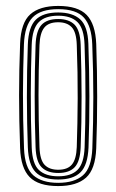

<svg xmlns="http://www.w3.org/2000/svg" viewBox="-20 -627 396 654"><path d="M178.2 6.8Q111 6.8 81 -23.8Q51 -54.2 48.5 -122.5Q45 -216.8 45 -302.1Q45 -387.5 48.5 -478.2Q51.2 -549.8 83.1 -578.2Q115 -606.8 178.2 -606.8Q245.5 -606.8 275.2 -576.1Q305 -545.5 307.8 -477.2Q311 -383 311 -297.5Q311 -212 307.8 -121.8Q305 -50.5 273.1 -21.9Q241.2 6.8 178.2 6.8ZM178.2 -4.2Q233.2 -4.2 262.5 -29.8Q291.8 -55.2 294.5 -121.8Q297.8 -212 297.9 -296Q298 -380 294.2 -476.5Q292 -537.8 266 -566.8Q240 -595.8 178.2 -595.8Q119.2 -595.8 91.6 -568.2Q64 -540.8 61.5 -475.5Q58.5 -394.8 58.2 -307.5Q58 -220.2 61.8 -122Q64.2 -55.5 93.5 -29.9Q122.8 -4.2 178.2 -4.2ZM178.2 -15.5Q125.5 -15.5 101.2 -40.8Q77 -66 74.8 -125Q71.8 -205.5 71.6 -295.8Q71.5 -386 74.8 -475.2Q77 -535.2 101.9 -559.9Q126.8 -584.5 178.2 -584.5Q227.5 -584.5 253.2 -561Q279 -537.5 281 -477.5Q284.2 -386.2 284.5 -300.1Q284.8 -214 281.5 -124.8Q279 -64.5 254.1 -40Q229.2 -15.5 178.2 -15.5ZM178.2 -26.5Q222.5 -26.5 244.2 -48.5Q266 -70.5 268.2 -125Q271 -201 271.2 -290Q271.5 -379 268 -474.5Q266.2 -529.8 244 -551.6Q221.8 -573.5 178.2 -573.5Q133.8 -573.5 111.9 -551.4Q90 -529.2 88 -474.8Q85.2 -398 84.9 -309.2Q84.5 -220.5 88 -125Q90 -69.2 112.6 -47.9Q135.2 -26.5 178.2 -26.5ZM178.2 -37.8Q142 -37.8 122.5 -56.6Q103 -75.5 101.2 -125.2Q95 -299 101.2 -474Q103 -521.8 121.2 -542Q139.5 -562.2 178.2 -562.2Q214.5 -562.2 233.8 -543.2Q253 -524.2 254.8 -474.5Q257.8 -387 257.9 -298.4Q258 -209.8 254.8 -125.8Q253 -77.2 234.5 -57.5Q216 -37.8 178.2 -37.8ZM178.2 -48.8Q210.5 -48.8 225.2 -66.9Q240 -85 241.5 -126.2Q244.2 -205.5 244.6 -291.6Q245 -377.8 241.5 -474Q240.2 -517.5 224.2 -534.4Q208.2 -551.2 178.2 -551.2Q145.5 -551.2 130.8 -532.9Q116 -514.5 114.5 -473.5Q111.2 -386.2 111.2 -303.6Q111.2 -221 114.5 -125.8Q116 -82.2 132 -65.5Q148 -48.8 178.2 -48.8Z"/></svg>

Font: Big Shoulders Inline Display
Style: Regular
Weight: 400
Designer: Patric King
Foundry: XO Type Co
Version: Version 1.000